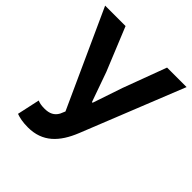

<svg xmlns="http://www.w3.org/2000/svg" viewBox="-204 -878 1030 1030"><g transform="rotate(45 310.5 -363.5)"><path d="M172 14C282 14 345 -52 388 -159L621 -741H473L381 -494L324 -325H319L259 -494L158 -741H3L254 -189L242 -161C226 -132 201 -120 164 -120C136 -120 124 -124 111 -129L83 0C105 8 132 14 172 14Z"/></g></svg>

Font: Noto Sans HK
Style: Bold
Weight: 700
Designer: Ryoko NISHIZUKA 西塚涼子 (kana, bopomofo & ideographs); Paul D. Hunt (Latin, Greek & Cyrillic); Sandoll Communications 산돌커뮤니
Foundry: Adobe
Version: Version 2.002;hotconv 1.0.116;makeotfexe 2.5.65601